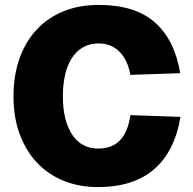

<svg xmlns="http://www.w3.org/2000/svg" viewBox="-20 -746 786 782"><path d="M378 16Q304 16 241 -9Q178 -34 132.5 -81.5Q87 -129 61 -197.5Q35 -266 35 -354Q35 -438 59 -506.5Q83 -575 128 -624Q173 -673 237.5 -699.5Q302 -726 382 -726Q529 -726 610 -655.5Q691 -585 714 -448L511 -441Q500 -502 466.5 -535.5Q433 -569 382 -569Q345 -569 317.5 -553Q290 -537 272 -508.5Q254 -480 245 -440.5Q236 -401 236 -354Q236 -256 273.5 -198.5Q311 -141 380 -141Q438 -141 470 -176Q502 -211 511 -277L715 -270Q692 -130 608 -57Q524 16 378 16Z"/></svg>

Font: Geist Black
Style: Regular
Weight: 400
Designer: Basement.studio, Andrés Briganti, Mateo Zaragoza
Foundry: Basement.studio, Vercel, Andrés Briganti, Guido Ferreyra, Mateo Zaragoza
Version: Version 1.401